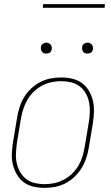

<svg xmlns="http://www.w3.org/2000/svg" viewBox="-20 -904 540 932"><path d="M196 8Q169 8 142.5 2Q116 -4 95.5 -19Q75 -34 62 -56.5Q49 -79 42.5 -105Q36 -131 37.5 -158.5Q39 -186 43 -213L63 -333Q67 -358 75 -383.5Q83 -409 97 -432Q111 -455 131 -474Q151 -493 175 -505.5Q199 -518 225 -523Q251 -528 277 -528Q304 -528 330.5 -522Q357 -516 377.5 -501Q398 -486 411.5 -463.5Q425 -441 431 -415Q437 -389 436 -361.5Q435 -334 431 -307L411 -187Q407 -162 398.5 -136.5Q390 -111 376 -88Q362 -65 342 -46Q322 -27 298 -14.5Q274 -2 248 3Q222 8 196 8ZM197 -10Q220 -10 243.5 -15Q267 -20 289 -31.5Q311 -43 329.5 -60.5Q348 -78 360.5 -99.5Q373 -121 380 -144Q387 -167 391 -190L411 -310Q415 -334 416 -359Q417 -384 412.5 -407Q408 -430 396.5 -450.5Q385 -471 366.5 -485Q348 -499 324.5 -504.5Q301 -510 276 -510Q253 -510 229.5 -505Q206 -500 184.5 -488.5Q163 -477 144.5 -459.5Q126 -442 113.5 -420.5Q101 -399 93.5 -376Q86 -353 82 -330L62 -210Q59 -186 57.5 -161Q56 -136 61 -113Q66 -90 77.5 -69.5Q89 -49 107 -35Q125 -21 148.5 -15.5Q172 -10 197 -10ZM404 -644Q398 -644 392.5 -646Q387 -648 383.5 -653Q380 -658 379 -664Q378 -670 379 -676Q379 -681 381.5 -685Q384 -689 388 -691.5Q392 -694 396 -695.5Q400 -697 405 -697Q411 -697 416.5 -694.5Q422 -692 426 -687Q430 -682 431 -676Q432 -670 431 -664Q430 -659 427.5 -655Q425 -651 421.5 -648.5Q418 -646 413.5 -645Q409 -644 404 -644ZM204 -644Q198 -644 192.5 -646Q187 -648 183.5 -653Q180 -658 179 -664Q178 -670 179 -676Q179 -681 181.5 -685Q184 -689 188 -691.5Q192 -694 196 -695.5Q200 -697 205 -697Q211 -697 216.5 -694.5Q222 -692 226 -687Q230 -682 231 -676Q232 -670 231 -664Q230 -659 227.5 -655Q225 -651 221.5 -648.5Q218 -646 213.5 -645Q209 -644 204 -644ZM188 -866 189 -884H489L488 -866Z"/></svg>

Font: Iosevka SS18 Thin
Style: Italic
Weight: 100
Italic angle: -9°
Monospace: yes
Designer: Belleve Invis
Foundry: Belleve Invis
Version: Version 25.1.1; ttfautohint (v1.8.4)